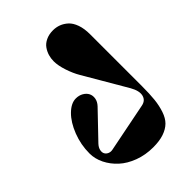

<svg xmlns="http://www.w3.org/2000/svg" viewBox="-231 -874 988 988"><g transform="rotate(-45 263.0 -380.5)"><path d="M127 -125 394 -178.2Q425.8 -184.1 433.1 -212.4Q440.4 -240.7 417 -282.2L280.8 -515.1Q262.2 -546.4 248.5 -587.9Q234.9 -629.4 234.9 -660.2Q234.9 -680.7 240.5 -700Q246.1 -719.2 258.3 -736.8Q270.5 -754.4 293 -765.1Q315.4 -775.9 345.2 -775.9Q367.7 -775.9 387.9 -768.3Q408.2 -760.7 426.3 -744.4Q444.3 -728 455.1 -697.8Q465.8 -667.5 465.8 -627V-249Q465.8 -192.4 461.7 -153.3Q457.5 -114.3 446 -80.3Q434.6 -46.4 414.6 -26.6Q394.5 -6.8 362.3 4.2Q330.1 15.1 284.2 15.1Q228.5 15.1 180.2 -2.9Q131.8 -21 99.4 -50.8Q66.9 -80.6 48.3 -118.2Q29.8 -155.8 29.8 -194.8Q29.8 -258.3 52.7 -317.1Q75.7 -376 110.6 -410.4Q145.5 -444.8 180.2 -444.8Q203.1 -444.8 220.7 -434.6Q238.3 -424.3 246.1 -408.7Q253.9 -393.1 250.5 -373.5Q247.1 -354 231 -336.9L98.1 -198.2Q84.5 -183.6 81.3 -168.5Q78.1 -153.3 83.5 -143.1Q88.9 -132.8 100.8 -127.4Q112.8 -122.1 127 -125Z"/></g></svg>

Font: Pilowlava
Style: Regular
Weight: 400
Designer: Anton Moglia, Jérémy Landes, Maksym Kobuzan (Cyrillic), Velvetyne Type Foundry
Foundry: Anton Moglia, Jérémy Landes, Velvetyne Type Foundry
Version: Version 1.001;hotconv 1.0.109;makeotfexe 2.5.65596